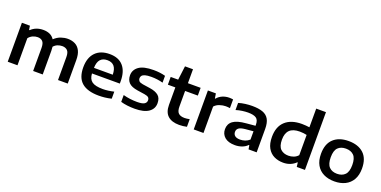

<svg xmlns="http://www.w3.org/2000/svg" viewBox="-15 -1661 5013 2524"><g transform="rotate(20 2491.0 -399.0)"><path d="M77.5 0V-545H189.5L198.5 -488H205.5Q273 -553.5 377 -553.5Q427 -553.5 466.8 -535.8Q506.5 -518 531.5 -479Q575 -520 623.8 -536.8Q672.5 -553.5 718.5 -553.5Q777 -553.5 821.8 -530.8Q866.5 -508 891.8 -458.2Q917 -408.5 917 -328V0H781V-321Q781 -387 754 -412.8Q727 -438.5 682.5 -438.5Q649.5 -438.5 618.2 -426.2Q587 -414 563.5 -386.5Q567 -360 567 -329.5V0H433V-321Q433 -387 407.8 -412.8Q382.5 -438.5 338.5 -438.5Q303.5 -438.5 270.5 -423.5Q237.5 -408.5 214 -378.5V0Z M1353.5 10Q1194 10 1114.8 -58.2Q1035.5 -126.5 1035.5 -271.5Q1035.5 -406 1106 -479.8Q1176.5 -553.5 1305 -553.5Q1430 -553.5 1495.2 -479Q1560.5 -404.5 1560.5 -267.5V-234H1171Q1175 -157 1221.5 -123.2Q1268 -89.5 1373.5 -89.5Q1409 -89.5 1449 -94.8Q1489 -100 1528.5 -109.5V-11Q1481 0.5 1437.8 5.2Q1394.5 10 1353.5 10ZM1303 -467.5Q1240 -467.5 1206.2 -430Q1172.5 -392.5 1170.5 -312H1433.5Q1431.5 -392 1398.8 -429.8Q1366 -467.5 1303 -467.5Z M1855.5 10Q1802 10 1752.5 4Q1703 -2 1660 -14.5V-110Q1707 -97 1756 -90.8Q1805 -84.5 1854.5 -84.5Q1927 -84.5 1955.8 -102.8Q1984.5 -121 1984.5 -153Q1984.5 -178.5 1969.8 -192.8Q1955 -207 1913 -214L1812 -229Q1722.5 -242.5 1685.8 -281.5Q1649 -320.5 1649 -383.5Q1649 -459 1713.5 -506.2Q1778 -553.5 1920.5 -553.5Q2011 -553.5 2084 -533V-437.5Q2007.5 -459 1921.5 -459Q1865 -459 1834 -449.8Q1803 -440.5 1791 -424.5Q1779 -408.5 1779 -389Q1779 -367 1793 -351.2Q1807 -335.5 1848.5 -328.5L1950 -313.5Q2032 -301.5 2073.5 -266.8Q2115 -232 2115 -160Q2115 -81.5 2049.5 -35.8Q1984 10 1855.5 10Z M2477.5 10Q2374 10 2318.8 -39.8Q2263.5 -89.5 2263.5 -192V-436.5H2159V-545H2263.5L2288 -740H2400V-545H2578V-436.5H2400V-218Q2400 -152.5 2428.2 -126.2Q2456.5 -100 2514 -100Q2543 -100 2584 -108.5V-2Q2559 3.5 2531.8 6.8Q2504.5 10 2477.5 10Z M2679.5 0V-545H2791L2802 -477.5H2809Q2837.5 -513.5 2882.5 -532.8Q2927.5 -552 2977.5 -552Q3005.5 -552 3031 -547.5V-426Q3017 -428.5 3001.2 -429.5Q2985.5 -430.5 2970.5 -430.5Q2932 -430.5 2888 -416Q2844 -401.5 2816 -369.5V0Z M3258 9.5Q3163 9.5 3113.5 -33.5Q3064 -76.5 3064 -145.5Q3064 -219 3120 -260.2Q3176 -301.5 3301.5 -311.5L3426.5 -323V-336.5Q3426.5 -404 3390.5 -428.5Q3354.5 -453 3276 -453Q3240.5 -453 3195.5 -447Q3150.5 -441 3108.5 -427.5V-527Q3151.5 -540.5 3202.2 -547Q3253 -553.5 3297 -553.5Q3387 -553.5 3445.2 -532.8Q3503.5 -512 3531.8 -462.2Q3560 -412.5 3560 -326.5V0H3446.5L3437 -55.5H3430Q3400 -24 3354.8 -7.2Q3309.5 9.5 3258 9.5ZM3200 -156Q3200 -122.5 3223.8 -102.5Q3247.5 -82.5 3297.5 -82.5Q3331.5 -82.5 3365.2 -94Q3399 -105.5 3426.5 -130V-246L3312.5 -235.5Q3251 -229 3225.5 -209.5Q3200 -190 3200 -156Z M3931.5 9Q3860.5 9 3803.2 -19Q3746 -47 3712.5 -106.8Q3679 -166.5 3679 -261Q3679 -404 3761 -479.2Q3843 -554.5 3993 -554.5Q4021.5 -554.5 4049 -552Q4076.5 -549.5 4099 -546.5V-808H4235.5V0H4121L4113.5 -59.5H4106.5Q4075.5 -28 4031 -9.5Q3986.5 9 3931.5 9ZM3966 -101Q4002 -101 4037.2 -113.8Q4072.5 -126.5 4099 -156.5V-439.5Q4079 -444.5 4053.2 -447.5Q4027.5 -450.5 4000.5 -450.5Q3906.5 -450.5 3860.8 -406.2Q3815 -362 3815 -271Q3815 -178.5 3856.2 -139.8Q3897.5 -101 3966 -101Z M4647.5 10Q4561.5 10 4497 -21.8Q4432.5 -53.5 4396.8 -116.2Q4361 -179 4361 -272.5Q4361 -411.5 4437.8 -482.5Q4514.5 -553.5 4647.5 -553.5Q4781.5 -553.5 4858 -483.2Q4934.5 -413 4934.5 -272.5Q4934.5 -180 4898.5 -117Q4862.5 -54 4798 -22Q4733.5 10 4647.5 10ZM4647.5 -96Q4718 -96 4758.2 -137Q4798.5 -178 4798.5 -272Q4798.5 -367 4758.2 -407.2Q4718 -447.5 4647.5 -447.5Q4577 -447.5 4537 -407.2Q4497 -367 4497 -273Q4497 -178.5 4537 -137.2Q4577 -96 4647.5 -96Z"/></g></svg>

Font: Encode Sans Expanded SemiBold
Style: Regular
Weight: 600
Width: 7
Designer: Multiple Designers
Foundry: Impallari Type
Version: Version 3.000; ttfautohint (v1.8.3) -l 8 -r 50 -G 200 -x 14 